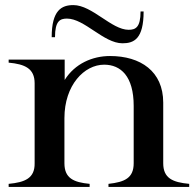

<svg xmlns="http://www.w3.org/2000/svg" viewBox="-20 -734 768 754"><path d="M621 -93V-331C621 -454 532 -514 412 -514C343 -514 274 -484 234 -420V-500H14V-488C78 -482 116 -465 116 -407V-93C117 -34 78 -18 14 -12V0H332V-12C269 -18 233 -34 233 -93V-270C233 -400 311 -480 389 -480C454 -480 505 -435 505 -318V-93C505 -35 470 -19 406 -12V0H723V-12C658 -18 621 -34 621 -93ZM243 -661C312 -661 387 -564 461 -564C506 -564 544 -581 544 -689H532C532 -626 512 -617 485 -617C418 -617 342 -714 268 -714C222 -714 183 -694 183 -588H196C196 -652 216 -661 243 -661Z"/></svg>

Font: Sprat Medium
Style: Regular
Weight: 500
Designer: Ethan Nakache
Foundry: Collletttivo
Version: Version 2.000;Glyphs 3.2 (3217)